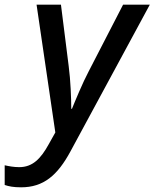

<svg xmlns="http://www.w3.org/2000/svg" viewBox="-107 -559 659 819"><path d="M-17 240C78 240 138 190 194 86L532 -539H418L271 -254C246 -207 213 -127 200 -95H197C197 -136 194 -218 186 -277L153 -539H49L129 6L101 56C67 118 32 154 -25 154C-48 154 -69 150 -87 146V230C-69 236 -50 240 -17 240Z"/></svg>

Font: Noto Sans Medium
Style: Italic
Weight: 500
Italic angle: -12°
Designer: Monotype Design Team
Foundry: Monotype Imaging Inc.
Version: Version 2.013